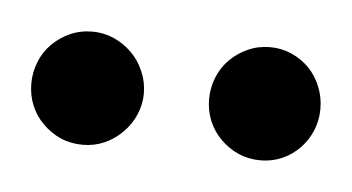

<svg xmlns="http://www.w3.org/2000/svg" viewBox="-25 -858 286 156"><g transform="rotate(5 118.0 -780.0)"><path d="M45.9 -826.2Q55.2 -826.2 63.5 -822.5Q71.8 -818.8 78.1 -812.5Q84.5 -806.2 88.1 -797.6Q91.8 -789.1 91.8 -779.8Q91.8 -770.5 88.1 -762.2Q84.5 -753.9 78.1 -747.6Q71.8 -741.2 63.5 -737.5Q55.2 -733.9 45.9 -733.9Q36.1 -733.9 27.8 -737.5Q19.5 -741.2 13.2 -747.6Q6.8 -753.9 3.4 -762.2Q0 -770.5 0 -779.8Q0 -789.1 3.4 -797.6Q6.8 -806.2 13.2 -812.5Q19.5 -818.8 27.8 -822.5Q36.1 -826.2 45.9 -826.2ZM190.9 -826.2Q200.2 -826.2 208.5 -822.5Q216.8 -818.8 222.9 -812.5Q229 -806.2 232.4 -797.6Q235.8 -789.1 235.8 -779.8Q235.8 -770.5 232.4 -762.2Q229 -753.9 222.9 -747.6Q216.8 -741.2 208.5 -737.5Q200.2 -733.9 190.9 -733.9Q181.2 -733.9 172.9 -737.5Q164.6 -741.2 158.2 -747.6Q151.9 -753.9 148.4 -762.2Q145 -770.5 145 -779.8Q145 -789.1 148.4 -797.6Q151.9 -806.2 158.2 -812.5Q164.6 -818.8 172.9 -822.5Q181.2 -826.2 190.9 -826.2Z"/></g></svg>

Font: Redressed
Style: Regular
Weight: 400
Designer: Astigmatic (AOETI)
Foundry: Astigmatic (AOETI)
Version: Version 1.000